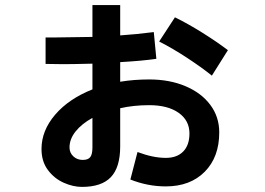

<svg xmlns="http://www.w3.org/2000/svg" viewBox="-20 -671 1040 754"><path d="M841 -151Q841 -54 784 3.5Q727 61 631 61Q560 61 492 34L520 -74Q581 -51 631 -51Q675 -51 699.5 -76Q724 -101 724 -147Q724 -198 681.5 -228Q639 -258 566 -258Q505 -258 452 -246V-96Q452 -14 415.5 24.5Q379 63 302 63Q267 63 230 46.5Q193 30 168 -3.5Q143 -37 143 -86Q143 -158 196.5 -220.5Q250 -283 343 -320V-421Q263 -419 229 -419L159 -420V-524H203Q243 -524 343 -526V-651H452V-532Q513 -536 584 -545L594 -440Q540 -432 452 -427V-350Q506 -359 566 -359Q646 -359 708.5 -332.5Q771 -306 806 -259Q841 -212 841 -151ZM812 -374Q771 -407 714.5 -444Q658 -481 605 -508L667 -603Q718 -578 774 -543Q830 -508 875 -474ZM343 -208Q301 -185 277 -155Q253 -125 253 -92Q253 -71 268 -57Q283 -43 305 -43Q326 -43 334.5 -54Q343 -65 343 -92Z"/></svg>

Font: IBM Plex Sans JP
Style: Bold
Weight: 700
Designer: Mike Abbink; Paul van der Laan; Pieter van Rosmalen; Wujin Sim; Yejin Wi; Jinhee Kim; Boomi Park; Yona Kim; Kichan Ma
Foundry: Sandoll Inc.
Version: Version 1.001